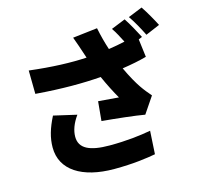

<svg xmlns="http://www.w3.org/2000/svg" viewBox="-131 -1016 1261 1226"><g transform="rotate(-15 500.0 -402.5)"><path d="M910 -878 816 -840C843 -802 875 -743 895 -702L989 -742C972 -776 936 -840 910 -878ZM337 -323 185 -358C148 -285 130 -225 130 -161C130 -12 263 73 476 73C603 73 696 59 750 49L759 -104C688 -91 599 -80 486 -80C355 -80 287 -112 287 -190C287 -231 303 -276 337 -323ZM110 -676 112 -521C289 -507 426 -508 543 -517C569 -459 597 -404 622 -361C594 -363 532 -368 487 -372L475 -244C566 -236 695 -222 756 -211L829 -319C809 -342 789 -366 770 -394C750 -423 720 -475 693 -534C753 -543 809 -554 855 -567L840 -686L864 -696C846 -731 811 -796 786 -833L692 -795C711 -768 731 -730 748 -696C714 -688 678 -682 640 -676C625 -721 612 -770 601 -824L438 -805C452 -768 465 -729 473 -705L488 -660C384 -654 261 -658 110 -676Z"/></g></svg>

Font: Noto Sans CJK HK Black
Style: Regular
Weight: 900
Designer: Ryoko NISHIZUKA 西塚涼子 (kana, bopomofo & ideographs); Paul D. Hunt (Latin, Greek & Cyrillic); Sandoll Communications 산돌커뮤니
Foundry: Adobe
Version: Version 2.004;hotconv 1.0.118;makeotfexe 2.5.65603